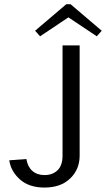

<svg xmlns="http://www.w3.org/2000/svg" viewBox="-20 -863 496 898"><path d="M144.2 -719.2 290 -843.3H310L455.8 -719.2L432.5 -693.3L300 -781.7L167.5 -693.3ZM23.3 -113.3 103.3 -119.2Q109.2 -83.3 131.2 -63.8Q153.3 -44.2 188.3 -44.2Q225.8 -44.2 249.2 -66.7Q272.5 -89.2 272.5 -135V-650.8H352.5V-135Q352.5 -70.8 308.3 -28.3Q264.2 14.2 188.3 14.2Q115.8 14.2 73.3 -23.8Q30.8 -61.7 23.3 -113.3Z"/></svg>

Font: Boon
Style: Regular
Weight: 400
Designer: Sungsit Sawaiwan
Foundry: FontUni
Version: Version 3.0